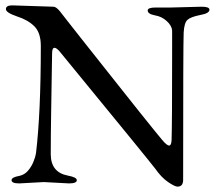

<svg xmlns="http://www.w3.org/2000/svg" viewBox="-20 -678 810 715"><path d="M662 -8Q662 17 641 17Q631 17 606 0Q581 -17 558 -50Q545 -67 456.5 -175.5Q368 -284 204 -484Q191 -500 183 -500Q174 -500 174 -479Q172 -355 170.5 -261.5Q169 -168 169 -104Q169 -36 233 -24Q266 -18 266 -7Q266 5 237 5L143 0L52 5Q23 5 23 -7Q23 -18 52 -23Q71 -27 84 -42Q97 -57 104.5 -75.5Q112 -94 114 -107Q132 -257 132 -507Q132 -556 108 -580Q84 -604 43 -617Q2 -631 2 -644Q2 -658 25 -658L179 -653Q189 -653 203 -636Q207 -631 228 -604Q249 -577 281.5 -536Q314 -495 352 -447Q390 -399 428.5 -350.5Q467 -302 500 -260.5Q533 -219 555.5 -191.5Q578 -164 583 -158Q601 -136 610 -136Q618 -136 619 -157Q620 -189 620.5 -269Q621 -349 621 -477V-564Q620 -582 601 -599.5Q582 -617 556 -621Q530 -626 530 -639Q530 -650 559 -650H616L731 -653Q760 -653 760 -642Q760 -628 725 -622Q690 -615 678 -604Q666 -593 664 -557Q663 -538 662.5 -401Q662 -264 662 -8Z"/></svg>

Font: Benne
Style: Regular
Weight: 400
Designer: John-Daniel Harrington
Version: Version 1.001